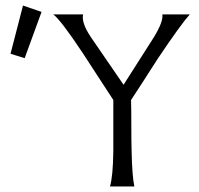

<svg xmlns="http://www.w3.org/2000/svg" viewBox="-20 -673 719 693"><path d="M566 -621H665Q634 -587 550 -462Q486 -362 453 -312Q454 -282 454 -221Q454 -160 455 -129Q457 -35 465 0H377Q388 -38 389 -128V-312Q372 -338 279 -481Q198 -603 172 -621H280Q273 -591 308 -539L426 -367L535 -538Q570 -595 566 -621ZM63 -653 130 -630 69 -463 18 -479Z"/></svg>

Font: GFS Neohellenic Rg
Style: Regular
Weight: 400
Designer: Takis Katsoulidis and George D. Matthiopoulos
Foundry: Takis Katsoulidis and George D. Matthiopoulos
Version: Version 1.0